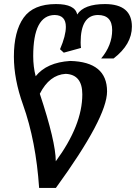

<svg xmlns="http://www.w3.org/2000/svg" viewBox="-20 -734 673 951"><path d="M256.3 64.9Q387.7 -113.8 387.7 -266.6Q387.7 -364.7 305.2 -368.2Q224.6 -363.3 177.2 -269.5Q255.9 -32.7 256.3 64.9ZM256.8 196.8H173.8Q158.2 -35.2 94.2 -214.8Q48.8 -341.3 48.8 -453.6Q48.8 -578.6 96.9 -646.2Q145 -713.9 257.3 -713.9Q352.1 -713.9 362.3 -662.1Q395.5 -713.9 500.5 -713.9Q633.3 -713.4 633.3 -602.1Q633.3 -514.2 542.5 -444.3H481Q535.6 -509.8 535.6 -585Q535.6 -659.7 464.8 -659.7Q379.4 -658.7 379.4 -523.4Q379.4 -508.8 381.3 -496.6L295.9 -473.1L277.3 -490.2Q306.2 -557.1 306.2 -601.1Q306.2 -658.7 251 -659.7Q144.5 -658.7 144.5 -456.1Q144.5 -402.8 156.7 -356.4Q211.4 -424.8 327.6 -432.1Q510.3 -427.7 510.3 -281.2Q510.3 -151.9 256.8 196.8Z"/></svg>

Font: Kelvinch
Style: Bold Italic
Weight: 700
Italic angle: -10°
Designer: Paul James Miller
Foundry: High-Logic / Made with FontCreator
Version: Version 3.30 September 23, 2016